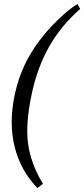

<svg xmlns="http://www.w3.org/2000/svg" viewBox="-20 -742 428 977"><path d="M170.4 214.8Q85 127 54.7 5.9Q24.4 -115.2 54.7 -258.8Q72.8 -343.8 105.5 -411.9Q138.2 -480 181.2 -536.1Q222.7 -590.8 276.4 -643.1Q330.6 -694.8 374 -721.7L388.2 -696.8Q339.8 -654.3 300.8 -607.2Q261.7 -560.1 231.2 -506.6Q200.7 -453.1 178.2 -392.6Q155.8 -332 141.1 -262.2Q108.9 -110.4 123 -9.8Q137.2 92.3 198.7 193.4Z"/></svg>

Font: XB Kayhan
Style: Italic
Weight: 400
Italic angle: -12°
Designer: Behnam
Foundry: Irmug
Version: Version 7.300 2009